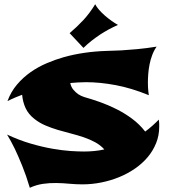

<svg xmlns="http://www.w3.org/2000/svg" viewBox="-20 -829 795 902"><path d="M726.1 -267.1Q727.5 -258.8 727.8 -250.5Q728 -242.2 728 -233.9Q728 -192.9 713.6 -157Q699.2 -121.1 674.1 -91.1Q648.9 -61 614.3 -37.1Q579.6 -13.2 539.6 3.2Q499.5 19.5 455.6 28.3Q411.6 37.1 367.2 37.1Q336.9 37.1 305.9 34.2Q274.9 31.2 243.9 30.8Q212.9 30.3 181.9 34.7Q150.9 39.1 120.1 53.2Q103 -4.4 84.2 -50.5Q65.4 -96.7 49.8 -129.4Q31.2 -167.5 13.2 -196.8Q69.8 -170.4 124 -154.5Q178.2 -138.7 225.8 -130.4Q273.4 -122.1 311.5 -119.6Q349.6 -117.2 374 -117.2Q397.5 -117.2 421.6 -119.4Q445.8 -121.6 470.2 -127Q451.7 -147.5 426.8 -160.9Q401.9 -174.3 373.3 -184.1Q344.7 -193.8 313.7 -201.7Q282.7 -209.5 252.4 -218.5Q222.2 -227.5 193.8 -239.5Q165.5 -251.5 142.1 -270Q113.3 -292.5 100.1 -321.3Q86.9 -350.1 84 -383.8Q67.4 -377.9 54.7 -372.3Q42 -366.7 33.2 -362.8Q22.9 -357.9 15.1 -354Q31.2 -397.9 59.8 -431.6Q88.4 -465.3 124 -490.2Q159.7 -515.1 200 -532.2Q240.2 -549.3 279.8 -560.5Q372.6 -586.4 480 -589.8Q511.7 -590.3 549.3 -592.3Q581.5 -594.2 624.3 -598.1Q667 -602.1 715.8 -609.9Q703.1 -591.8 695.1 -570.3Q687 -548.8 682.6 -526.4Q678.2 -503.9 676.5 -482.2Q674.8 -460.4 674.8 -441.9Q674.8 -430.2 675.3 -419.4Q675.8 -408.7 676.8 -400.4Q677.7 -390.6 679.2 -381.8Q596.7 -415.5 522.9 -429.2Q449.2 -442.9 383.8 -442.9Q364.3 -442.9 346.2 -441.7Q328.1 -440.4 310.1 -439Q314 -419.9 325 -407.2Q335.9 -394.5 347.2 -386.7Q360.4 -377.9 376 -373Q409.2 -363.8 448 -350.1Q486.8 -336.4 525.6 -317.1Q564.5 -297.9 599.9 -271.7Q635.3 -245.6 662.1 -210.9Q678.7 -223.1 694.8 -237.3Q710.9 -251.5 726.1 -267.1ZM534.2 -711.9Q511.2 -701.7 490.2 -690.4Q469.2 -679.2 449.5 -666Q429.7 -652.8 410.4 -637.7Q391.1 -622.6 372.1 -604L307.1 -673.3Q340.8 -701.7 371.1 -734.1Q401.4 -766.6 427.2 -809.1Q433.6 -796.4 445.8 -782.5Q458 -768.6 472.9 -755.6Q487.8 -742.7 503.9 -731.2Q520 -719.7 534.2 -711.9Z"/></svg>

Font: Shojumaru
Style: Regular
Weight: 400
Version: Version 1.001